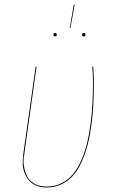

<svg xmlns="http://www.w3.org/2000/svg" viewBox="-20 -807 490 836"><path d="M301.3 -787.1H305.2L286.6 -684.6H283.7ZM220.2 -663.1Q227.1 -663.1 227.1 -655.8Q227.1 -648.4 219.7 -648.4Q212.9 -648.4 212.9 -655.8Q212.9 -663.1 220.2 -663.1ZM345.2 -663.1Q352.1 -663.1 352.1 -655.8Q352.1 -648.4 344.7 -648.4Q337.4 -648.4 337.4 -655.8Q337.4 -663.1 345.2 -663.1ZM385.7 -517.1Q388.7 -482.9 388.7 -443.4Q388.7 -396.5 386.5 -354Q384.3 -311.5 378.2 -264.9Q372.1 -218.3 362.3 -179.4Q352.5 -140.6 336.7 -105Q320.8 -69.3 299.8 -44.7Q278.8 -20 249.3 -5.4Q219.7 9.3 184.1 9.3Q158.2 9.3 138.2 1Q118.2 -7.3 106.4 -21.2Q94.7 -35.2 87.2 -53.5Q79.6 -71.8 79.1 -92.3Q78.6 -112.8 81.1 -134.3L135.3 -517.1H139.2L85.4 -134.3Q80.1 -108.4 84.2 -83.5Q88.4 -58.6 98.4 -38.8Q108.4 -19 130.6 -6.8Q152.8 5.4 184.1 5.4Q219.2 5.4 248.5 -9.5Q277.8 -24.4 298.3 -49.3Q318.8 -74.2 334.5 -110.1Q350.1 -146 359.4 -184.6Q368.7 -223.1 374.5 -269.3Q380.4 -315.4 382.6 -356.9Q384.8 -398.4 384.8 -443.4Q384.8 -482.4 381.8 -517.1Z"/></svg>

Font: Fira Sans Compressed Four
Style: Italic
Weight: 100
Width: 3
Italic angle: -8°
Designer: Carrois Corporate & Edenspiekermann AG
Foundry: Carrois Corporate GbR & Edenspiekermann AG
Version: Version 4.203;PS 004.203;hotconv 1.0.88;makeotf.lib2.5.64775